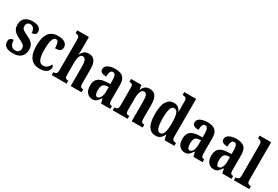

<svg xmlns="http://www.w3.org/2000/svg" viewBox="63 -1791 4096 2832"><g transform="rotate(30 2111.0 -375.0)"><path d="M190 10Q101 10 63 -19.5Q25 -49 25 -100Q25 -138 47 -154Q69 -170 99 -170Q99 -110 124 -77.5Q149 -45 192 -45Q233 -45 251 -66.5Q269 -88 269 -122Q269 -155 247 -175.5Q225 -196 175 -219Q126 -241 95 -264Q64 -287 48.5 -317.5Q33 -348 33 -394Q33 -470 81 -508.5Q129 -547 208 -547Q284 -547 318 -518.5Q352 -490 352 -452Q352 -389 276 -389Q276 -440 254 -466.5Q232 -493 197 -493Q168 -493 150.5 -475.5Q133 -458 133 -427Q133 -391 154 -371.5Q175 -352 231 -327Q274 -308 305 -286Q336 -264 352.5 -233.5Q369 -203 369 -156Q369 -80 323 -35Q277 10 190 10Z M636 10Q575 10 529 -17Q483 -44 457 -104.5Q431 -165 431 -265Q431 -373 458 -434.5Q485 -496 531 -522Q577 -548 633 -548Q720 -548 758.5 -518Q797 -488 797 -444Q797 -422 788.5 -404.5Q780 -387 756.5 -376.5Q733 -366 688 -366Q688 -417 677 -454Q666 -491 637 -491Q615 -491 598 -471Q581 -451 571.5 -402Q562 -353 562 -266Q562 -163 585.5 -109.5Q609 -56 661 -56Q702 -56 730.5 -80.5Q759 -105 773 -139Q784 -132 790.5 -122Q797 -112 797 -97Q797 -74 782.5 -49Q768 -24 733 -7Q698 10 636 10Z M843 0V-49H848Q873 -49 890 -61Q907 -73 907 -119V-648Q907 -676 897.5 -689Q888 -702 875 -706.5Q862 -711 851 -711H840V-760H1038V-569Q1038 -538 1036.5 -508Q1035 -478 1034 -464H1039Q1053 -496 1081.5 -522Q1110 -548 1163 -548Q1231 -548 1263.5 -501.5Q1296 -455 1296 -354V-120Q1296 -74 1309 -61.5Q1322 -49 1350 -49H1352V0H1167V-335Q1167 -399 1153 -434.5Q1139 -470 1105 -470Q1078 -470 1063.5 -449Q1049 -428 1043.5 -392.5Q1038 -357 1038 -313V-115Q1038 -72 1052.5 -60.5Q1067 -49 1094 -49H1097V0Z M1537 10Q1485 10 1447.5 -29.5Q1410 -69 1410 -152Q1410 -233 1455.5 -271.5Q1501 -310 1592 -314L1659 -317V-373Q1659 -430 1647.5 -460.5Q1636 -491 1604 -491Q1575 -491 1562.5 -462Q1550 -433 1550 -382Q1444 -382 1444 -448Q1444 -498 1493 -523Q1542 -548 1615 -548Q1701 -548 1745 -509.5Q1789 -471 1789 -377V-120Q1789 -79 1799.5 -64Q1810 -49 1838 -49H1841V0H1684L1667 -74H1659Q1632 -34 1608 -12Q1584 10 1537 10ZM1586 -54Q1620 -54 1640 -92.5Q1660 -131 1660 -191V-268L1626 -265Q1579 -261 1561 -232Q1543 -203 1543 -147Q1543 -104 1553.5 -79Q1564 -54 1586 -54Z M1882 0V-49H1887Q1915 -49 1931 -61Q1947 -73 1947 -119V-421Q1947 -464 1931.5 -475.5Q1916 -487 1890 -487H1886V-536H2063L2073 -461H2077Q2095 -504 2123.5 -526Q2152 -548 2202 -548Q2267 -548 2301 -501.5Q2335 -455 2335 -354V-120Q2335 -74 2348 -61.5Q2361 -49 2388 -49H2392V0H2206V-335Q2206 -399 2194 -435Q2182 -471 2148 -471Q2121 -471 2105 -448.5Q2089 -426 2082.5 -390Q2076 -354 2076 -313V-115Q2076 -72 2090.5 -60.5Q2105 -49 2132 -49H2136V0Z M2615 10Q2536 10 2492.5 -56.5Q2449 -123 2449 -267Q2449 -412 2492 -479.5Q2535 -547 2614 -547Q2660 -547 2687.5 -525Q2715 -503 2732 -468H2736Q2735 -491 2734.5 -520Q2734 -549 2734 -577V-646Q2734 -689 2714.5 -700Q2695 -711 2669 -711H2662V-760H2864V-125Q2864 -79 2879.5 -64Q2895 -49 2925 -49H2932V0H2766L2746 -82H2742Q2723 -39 2693 -14.5Q2663 10 2615 10ZM2653 -57Q2698 -57 2716 -112.5Q2734 -168 2734 -268Q2734 -371 2717 -426Q2700 -481 2653 -481Q2614 -481 2597 -426Q2580 -371 2580 -267Q2580 -161 2597 -109Q2614 -57 2653 -57Z M3109 10Q3057 10 3019.5 -29.5Q2982 -69 2982 -152Q2982 -233 3027.5 -271.5Q3073 -310 3164 -314L3231 -317V-373Q3231 -430 3219.5 -460.5Q3208 -491 3176 -491Q3147 -491 3134.5 -462Q3122 -433 3122 -382Q3016 -382 3016 -448Q3016 -498 3065 -523Q3114 -548 3187 -548Q3273 -548 3317 -509.5Q3361 -471 3361 -377V-120Q3361 -79 3371.5 -64Q3382 -49 3410 -49H3413V0H3256L3239 -74H3231Q3204 -34 3180 -12Q3156 10 3109 10ZM3158 -54Q3192 -54 3212 -92.5Q3232 -131 3232 -191V-268L3198 -265Q3151 -261 3133 -232Q3115 -203 3115 -147Q3115 -104 3125.5 -79Q3136 -54 3158 -54Z M3602 10Q3550 10 3512.5 -29.5Q3475 -69 3475 -152Q3475 -233 3520.5 -271.5Q3566 -310 3657 -314L3724 -317V-373Q3724 -430 3712.5 -460.5Q3701 -491 3669 -491Q3640 -491 3627.5 -462Q3615 -433 3615 -382Q3509 -382 3509 -448Q3509 -498 3558 -523Q3607 -548 3680 -548Q3766 -548 3810 -509.5Q3854 -471 3854 -377V-120Q3854 -79 3864.5 -64Q3875 -49 3903 -49H3906V0H3749L3732 -74H3724Q3697 -34 3673 -12Q3649 10 3602 10ZM3651 -54Q3685 -54 3705 -92.5Q3725 -131 3725 -191V-268L3691 -265Q3644 -261 3626 -232Q3608 -203 3608 -147Q3608 -104 3618.5 -79Q3629 -54 3651 -54Z M3946 0V-49H3956Q3981 -49 3996.5 -63.5Q4012 -78 4012 -122V-648Q4012 -676 4002.5 -689Q3993 -702 3980 -706.5Q3967 -711 3956 -711H3946V-760H4142V-122Q4142 -78 4158 -63.5Q4174 -49 4199 -49H4208V0Z"/></g></svg>

Font: Noto Serif Armenian ExtraCondensed
Style: Bold
Weight: 700
Width: 2
Designer: Monotype Design Team
Foundry: Monotype Imaging Inc.
Version: Version 2.008; ttfautohint (v1.8.4.7-5d5b)